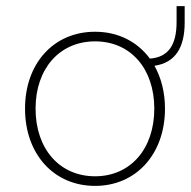

<svg xmlns="http://www.w3.org/2000/svg" viewBox="-20 -603 625 629"><path d="M291.5 6C426 6 520.5 -98.5 520.5 -247C520.5 -300.5 508 -348.5 486 -387.5C554 -397.5 585 -446.5 585 -529.5V-583H558.5V-531C558.5 -455.5 531.5 -415.5 471 -411C430.5 -466 367.5 -499 291.5 -499C155.5 -499 62 -395 62 -247C62 -98 156.5 6 291.5 6ZM96.5 -247C96.5 -378 175 -467.5 291.5 -467.5C407.5 -467.5 485.5 -378.5 485.5 -247C485.5 -115.5 407.5 -25.5 291.5 -25.5C175 -25.5 96.5 -115.5 96.5 -247Z"/></svg>

Font: HK Grotesk ExtraLight
Style: Regular
Weight: 200
Designer: Alfredo Marco Pradil
Foundry: Hanken Design Co.
Version: Version 3.001;FEAKit 1.0